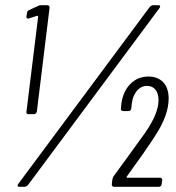

<svg xmlns="http://www.w3.org/2000/svg" viewBox="-20 -720 678 740"><path d="M139 -700H162Q171 -700 171 -690L122 -290Q121 -286 118 -283Q115 -280 111 -280H90Q80 -280 82 -290L127 -655Q127 -657 125.5 -658.5Q124 -660 122 -659L92 -649L89 -648Q85 -648 83 -651Q81 -654 82 -658L84 -669Q84 -678 92 -681L126 -697Q132 -700 139 -700ZM51 -12 557 -693Q564 -700 570 -700H590Q596 -700 597 -696.5Q598 -693 594 -688L88 -7Q81 0 75 0H55Q49 0 48 -3.5Q47 -7 51 -12ZM411 -10 413 -28Q415 -37 418 -41L464 -104L540 -209Q591 -283 591 -334Q591 -360 579 -374.5Q567 -389 547 -389Q524 -389 508 -370.5Q492 -352 488 -321L486 -302Q484 -292 475 -292H454Q450 -292 447.5 -295Q445 -298 446 -302L448 -322Q455 -369 483 -397Q511 -425 552 -425Q588 -425 609 -403Q630 -381 630 -340Q630 -275 577 -195Q539 -136 469 -40Q466 -35 471 -35H597Q601 -35 603.5 -32Q606 -29 605 -25L603 -10Q601 0 592 0H420Q415 0 412.5 -3Q410 -6 411 -10Z"/></svg>

Font: Barlow Condensed Light
Style: Italic
Weight: 300
Width: 3
Italic angle: -7°
Designer: Jeremy Tribby
Foundry: Tribby Type
Version: Version 1.408